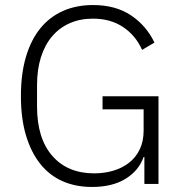

<svg xmlns="http://www.w3.org/2000/svg" viewBox="-20 -730 724 762"><path d="M553 -107H550Q531 -53 478.5 -20.5Q426 12 345 12Q280 12 228 -11Q176 -34 139.5 -80Q103 -126 83 -193Q63 -260 63 -349Q63 -437 83 -504.5Q103 -572 140 -617.5Q177 -663 230 -686.5Q283 -710 349 -710Q439 -710 500 -669Q561 -628 593 -561L544 -532Q518 -590 468 -623Q418 -656 349 -656Q298 -656 257 -638Q216 -620 187 -586Q158 -552 142.5 -503Q127 -454 127 -392V-307Q127 -181 187.5 -111.5Q248 -42 354 -42Q394 -42 429.5 -52.5Q465 -63 492 -84Q519 -105 534.5 -137Q550 -169 550 -212V-296H387V-348H609V0H553Z"/></svg>

Font: IBM Plex Sans KR Light
Style: Regular
Weight: 300
Designer: Mike Abbink; Paul van der Laan; Pieter van Rosmalen; Wujin Sim; Chorong Kim; Dohee Lee;
Foundry: Sandoll Inc.
Version: Version 1.001